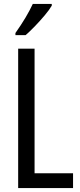

<svg xmlns="http://www.w3.org/2000/svg" viewBox="-20 -963 411 983"><path d="M73 0V-714H157V-76H354V0ZM245 -934Q233 -913 209 -884.5Q185 -856 158.5 -828.5Q132 -801 111 -783H59V-794Q117 -876 148 -943H245Z"/></svg>

Font: Noto Sans Kannada ExtraCondensed
Style: Regular
Weight: 400
Width: 2
Designer: Jelle Bosma - Monotype Design Team
Foundry: Monotype Imaging Inc.
Version: Version 2.005; ttfautohint (v1.8.4.7-5d5b)